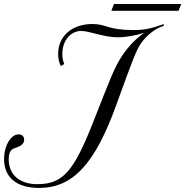

<svg xmlns="http://www.w3.org/2000/svg" viewBox="-20 -904 910 943"><path d="M784.2 -785.6C730.5 -767.1 696.8 -756.3 635.7 -756.3C507.8 -756.3 503.9 -786.1 433.6 -786.1C337.9 -786.1 265.6 -730.5 265.6 -638.7C265.6 -614.3 271 -594.7 278.8 -579.6L295.9 -589.4C289.6 -602.5 286.1 -619.1 286.1 -639.2C286.1 -706.5 328.6 -752 378.4 -752C418.9 -752 490.2 -720.7 559.1 -720.7C595.2 -720.7 644.5 -729 688.5 -742.7C639.6 -709.5 598.1 -661.6 568.4 -611.8C539.6 -564 519.5 -512.7 440.9 -312.5C342.8 -62.5 290.5 0.5 162.6 0.5C75.7 0.5 22.9 -46.9 22.9 -120.6C22.9 -149.4 29.8 -168.9 50.8 -175.8C71.3 -182.6 98.6 -191.9 98.6 -217.8C98.6 -234.4 87.9 -244.1 71.3 -244.1C33.7 -244.1 0 -188.5 0 -122.6C0 -34.7 59.1 19 171.9 19C338.9 19 446.3 -100.1 550.3 -386.2C630.9 -608.9 648.9 -657.2 672.9 -691.9C697.8 -727.5 741.2 -765.1 784.2 -776.9ZM526.9 -851.1H856.9L870.1 -884.3H539.6Z"/></svg>

Font: Petit Formal Script
Style: Regular
Weight: 400
Designer: Pablo Impallari, Brenda Gallo, Rodrigo Fuenzalida
Foundry: Pablo Impallari, Brenda Gallo, Rodrigo Fuenzalida
Version: Version 1.001